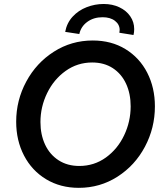

<svg xmlns="http://www.w3.org/2000/svg" viewBox="-20 -928 811 955"><path d="M60.5 -322.8Q60.5 -429.2 110.6 -522.2Q160.6 -615.2 248 -670.9Q335.4 -726.6 441.4 -726.6Q534.2 -726.6 604.2 -683.6Q674.3 -640.6 712.4 -566.2Q750.5 -491.7 750.5 -398.9Q750.5 -291.5 700.9 -198.2Q651.4 -105 564.5 -49.3Q477.5 6.3 372.1 6.3Q280.3 6.3 209.5 -36.4Q138.7 -79.1 99.6 -154.1Q60.5 -229 60.5 -322.8ZM629.9 -399.4Q629.9 -461.9 607.2 -511.2Q584.5 -560.5 541.3 -588.9Q498 -617.2 438.5 -617.2Q365.2 -617.2 306.4 -575.2Q247.6 -533.2 214.4 -464.8Q181.2 -396.5 181.2 -320.8Q181.2 -258.3 204.3 -208.7Q227.5 -159.2 271.2 -130.9Q314.9 -102.5 374.5 -102.5Q448.2 -102.5 506.6 -144.5Q564.9 -186.5 597.4 -254.9Q629.9 -323.2 629.9 -399.4ZM575.2 -778.8Q575.2 -806.2 552 -824.2Q528.8 -842.3 490.2 -842.3Q445.8 -842.3 414.3 -819.3Q382.8 -796.4 374.5 -758.8L304.2 -769.5Q312.5 -814 341.3 -845.2Q370.1 -876.5 411.1 -892.3Q452.1 -908.2 495.6 -908.2Q539.1 -908.2 573.7 -891.8Q608.4 -875.5 627.9 -846.9Q647.5 -818.4 647.5 -783.2Q647.5 -767.6 644 -753.9L573.7 -765.1Q575.2 -772 575.2 -778.8Z"/></svg>

Font: Reddit Sans Chocolate SemiBold
Style: Italic
Weight: 600
Italic angle: -11.25°
Designer: Stephen Hutchings
Version: Version 1.013